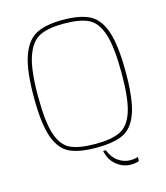

<svg xmlns="http://www.w3.org/2000/svg" viewBox="-128 -835 931 1080"><g transform="rotate(-15 338.0 -295.0)"><path d="M70 -361Q70 -518 99.5 -599.5Q129 -681 185.5 -709.5Q242 -738 338 -738Q437 -738 493.5 -710Q550 -682 578 -601Q606 -520 606 -361Q606 -203 577.5 -124.5Q549 -46 493 -20Q437 6 338 6Q239 6 183 -20Q127 -46 98.5 -124.5Q70 -203 70 -361ZM582 -361Q582 -516 557 -592Q532 -668 482 -692Q432 -716 338 -716Q249 -716 198.5 -691.5Q148 -667 121 -590.5Q94 -514 94 -361Q94 -211 117.5 -138Q141 -65 191 -40.5Q241 -16 338 -16Q431 -16 482 -40.5Q533 -65 557.5 -139Q582 -213 582 -361ZM368 33H384Q400 77 433 100Q466 123 503 123Q530 123 548 116V140Q528 148 500 148Q455 148 417 117.5Q379 87 368 33Z"/></g></svg>

Font: Exo Thin
Style: Regular
Weight: 250
Designer: Natanael Gama
Foundry: Natanael Gama
Version: Version 1.500; ttfautohint (v1.6)